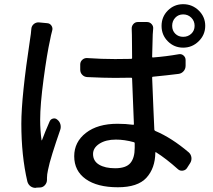

<svg xmlns="http://www.w3.org/2000/svg" viewBox="-20 -869 1040 936"><path d="M132.8 -728.5Q133.8 -742.2 144.5 -751.5Q155.3 -760.7 169.9 -759.8L210.9 -755.9Q223.6 -754.9 231 -743.7Q238.3 -732.4 234.4 -719.7Q227.5 -694.3 224.6 -676.8Q209 -607.4 192.4 -482.9Q175.8 -358.4 175.8 -285.2Q175.8 -233.4 182.6 -185.5Q182.6 -184.6 183.6 -184.6Q184.6 -184.6 184.6 -185.5Q198.2 -222.7 221.7 -276.4Q226.6 -288.1 238.3 -291Q250 -293.9 258.8 -286.1Q270.5 -277.3 274.4 -263.2Q278.3 -249 273.4 -235.4Q252 -173.8 235.8 -122.1Q219.7 -70.3 213.9 -40Q209 -17.6 209 -2Q209 2 209 4.9Q209 5.9 209 7.8Q209 21.5 199.7 32.7Q190.4 43.9 176.8 44.9L156.2 45.9Q154.3 46.9 153.3 46.9Q139.6 46.9 128.9 39.1Q117.2 30.3 113.3 15.6Q84 -110.4 84 -265.6Q84 -397.5 127 -680.7Q130.9 -703.1 132.8 -728.5ZM636.7 -148.4V-170.9Q636.7 -174.8 632.8 -175.8Q586.9 -188.5 544.9 -188.5Q496.1 -188.5 464.8 -168.5Q433.6 -148.4 433.6 -118.2Q433.6 -84 462.9 -66.4Q492.2 -48.8 541 -48.8Q593.8 -48.8 615.2 -73.7Q636.7 -98.6 636.7 -148.4ZM850.6 -604.5Q864.3 -607.4 874.5 -598.6Q884.8 -589.8 884.8 -576.2V-548.8Q884.8 -533.2 875 -522Q865.2 -510.7 850.6 -508.8Q796.9 -502 726.6 -495.1Q721.7 -495.1 721.7 -490.2Q723.6 -433.6 728 -335.4Q732.4 -237.3 732.4 -236.3Q733.4 -232.4 737.3 -230.5Q816.4 -197.3 900.4 -126Q911.1 -116.2 913.1 -101.6Q915 -86.9 907.2 -74.2L891.6 -49.8Q884.8 -39.1 871.1 -37.1Q857.4 -35.2 847.7 -43.9Q790 -95.7 740.2 -127Q737.3 -128.9 737.3 -125Q736.3 -48.8 693.8 -2.4Q651.4 43.9 554.7 43.9Q454.1 43.9 397.9 3.9Q341.8 -36.1 341.8 -107.4Q341.8 -176.8 398.9 -221.2Q456.1 -265.6 552.7 -265.6Q592.8 -265.6 628.9 -260.7Q632.8 -259.8 632.8 -264.6Q626 -427.7 624 -485.4Q624 -490.2 619.1 -490.2Q592.8 -489.3 540 -489.3Q488.3 -489.3 405.3 -493.2Q390.6 -494.1 380.9 -504.4Q371.1 -514.6 371.1 -529.3V-554.7Q371.1 -568.4 381.3 -577.6Q391.6 -586.9 405.3 -585.9Q475.6 -581.1 541 -581.1Q592.8 -581.1 619.1 -582Q624 -582 624 -585.9Q624 -613.3 623.5 -651.4Q623 -689.5 623 -699.2Q623 -710.9 622.1 -727.5Q621.1 -741.2 629.9 -751.5Q638.7 -761.7 652.3 -761.7H696.3Q710 -761.7 719.2 -751.5Q728.5 -741.2 726.6 -727.5Q725.6 -713.9 724.6 -701.2Q723.6 -671.9 721.7 -592.8Q721.7 -587.9 726.6 -588.9Q790 -593.8 850.6 -604.5ZM873 -689.5Q896.5 -689.5 912.6 -704.6Q928.7 -719.7 928.7 -743.2Q928.7 -766.6 912.6 -782.7Q896.5 -798.8 873 -798.8Q849.6 -798.8 834.5 -782.7Q819.3 -766.6 819.3 -743.2Q819.3 -719.7 834.5 -704.6Q849.6 -689.5 873 -689.5ZM798.3 -817.9Q829.1 -848.6 873 -848.6Q917 -848.6 948.7 -817.9Q980.5 -787.1 980.5 -743.2Q980.5 -699.2 948.7 -668Q917 -636.7 873 -636.7Q829.1 -636.7 798.3 -667.5Q767.6 -698.2 767.6 -742.7Q767.6 -787.1 798.3 -817.9Z"/></svg>

Font: Gen Jyuu Gothic L Monospace Medium
Style: Regular
Weight: 500
Designer: [Source Han Sans]
Ryoko NISHIZUKA  (kana & ideographs); Paul D. Hunt (Latin, Greek & Cyrillic); Wenlong ZHANG  (bopomofo
Version: Version 1.002.20150607